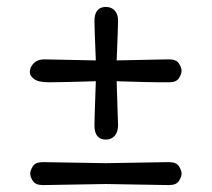

<svg xmlns="http://www.w3.org/2000/svg" viewBox="-20 -530 610 553"><path d="M285 -60 462 -63Q465 -63 467 -63Q488 -63 495.5 -51Q503 -39 503 -30Q503 -21 495.5 -9Q488 3 467 3Q465 3 462 3L285 0L108 3Q105 3 103 3Q82 3 74.5 -9Q67 -21 67 -30Q67 -39 74.5 -51Q82 -63 103 -63Q105 -63 108 -63ZM316 -356 462 -359Q465 -359 467 -359Q488 -359 495.5 -347Q503 -335 503 -326Q503 -317 495.5 -305Q488 -293 467 -293Q465 -293 438.5 -293Q412 -293 316 -296L320 -169Q320 -150 310.5 -139Q301 -128 285 -128Q252 -128 252 -169Q252 -185 256 -296Q154 -293 122 -293Q90 -293 78 -302.5Q66 -312 66 -321.5Q66 -331 70 -338Q81 -359 108 -359L256 -356Q252 -452 252 -469Q252 -510 285 -510Q301 -510 310.5 -499.5Q320 -489 320 -470.5Q320 -452 316 -356Z"/></svg>

Font: Delius Swash Caps
Style: Regular
Weight: 400
Designer: Natalia Raices
Foundry: Natalia Raices
Version: Version 1.002